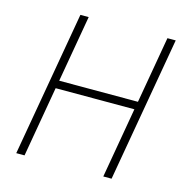

<svg xmlns="http://www.w3.org/2000/svg" viewBox="-104 -797 864 895"><g transform="rotate(15 328.0 -350.0)"><path d="M595 -700 539 -378H159L215 -700H175L53 0H93L152 -340H532L473 0H513L635 -700Z"/></g></svg>

Font: Fixel Text 20240404 ExtraLight
Style: Italic
Weight: 200
Width: 4
Italic angle: -10°
Designer: AlfaBravo + MacPaw
Foundry: Kyrylo Tkachov, Marchela Mozhyna, Serhii Makarenko, Maria Weinstein, Zakhar Kryvoshyya
Version: Version 1.211;Glyphs 3.2 (3225)